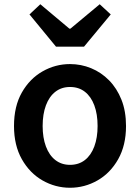

<svg xmlns="http://www.w3.org/2000/svg" viewBox="-20 -871 660 905"><path d="M310 14Q241 14 180.5 -20.5Q120 -55 83 -120.5Q46 -186 46 -277Q46 -370 83 -435Q120 -500 180.5 -534.5Q241 -569 310 -569Q362 -569 409.5 -549.5Q457 -530 494 -492.5Q531 -455 552.5 -401Q574 -347 574 -277Q574 -186 537 -120.5Q500 -55 439.5 -20.5Q379 14 310 14ZM310 -94Q351 -94 380 -116.5Q409 -139 424.5 -180.5Q440 -222 440 -277Q440 -333 424.5 -374.5Q409 -416 380 -438.5Q351 -461 310 -461Q270 -461 241 -438.5Q212 -416 196.5 -374.5Q181 -333 181 -277Q181 -222 196.5 -180.5Q212 -139 241 -116.5Q270 -94 310 -94ZM244 -651 119 -803 170 -851 307 -736H312L450 -851L502 -803L376 -651Z"/></svg>

Font: Noto Sans KR SemiBold
Style: Regular
Weight: 600
Designer: Ryoko NISHIZUKA  (kana, bopomofo & ideographs); Paul D. Hunt (Latin, Greek & Cyrillic); Sandoll Communications , Soo-you
Foundry: Adobe
Version: Version 2.004-H2;hotconv 1.0.118;makeotfexe 2.5.65603